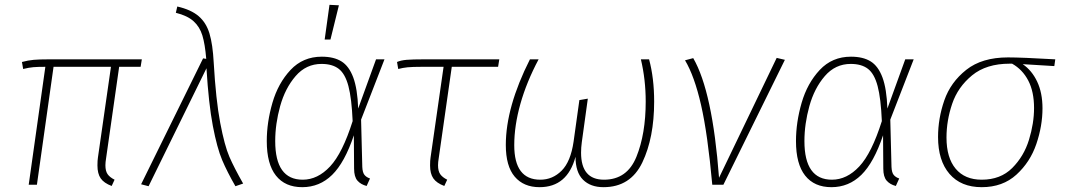

<svg xmlns="http://www.w3.org/2000/svg" viewBox="-20 -766 4414 796"><path d="M420 -111Q417 -93 417 -81Q417 -57 426 -44Q435 -31 455 -21L443 5Q411 -7 397.5 -26.5Q384 -46 384 -80Q384 -101 386 -113L440 -489H202L133 0H99L168 -489Q137 -489 118.5 -487.5Q100 -486 76 -480L71 -509Q97 -516 120 -518Q143 -520 182 -520H568L563 -489H474Z M866 -507Q875 -351 893 -256.5Q911 -162 931 -116Q951 -70 988 -5L956 6Q922 -53 901 -102.5Q880 -152 862.5 -243.5Q845 -335 836 -483L596 6L565 -2L822 -524L835 -522Q830 -583 819 -619Q808 -655 782.5 -678Q757 -701 709 -713L715 -739Q772 -726 803.5 -699Q835 -672 848.5 -627Q862 -582 866 -507Z M1465 -316 1539 -520H1574L1477 -270L1482 -74Q1483 -51 1491 -41Q1499 -31 1514 -26L1500 5Q1476 -1 1462 -17Q1448 -33 1448 -67L1447 -205Q1409 -92 1357 -41Q1305 10 1233 10Q1162 10 1124 -38Q1086 -86 1086 -181Q1086 -259 1109.5 -340Q1133 -421 1184.5 -476Q1236 -531 1314 -531Q1364 -531 1395.5 -511.5Q1427 -492 1444.5 -445Q1462 -398 1465 -316ZM1121 -181Q1121 -21 1235 -21Q1297 -21 1348.5 -76Q1400 -131 1442 -264Q1438 -358 1424.5 -409Q1411 -460 1384.5 -480.5Q1358 -501 1313 -501Q1249 -501 1205.5 -450.5Q1162 -400 1141.5 -326Q1121 -252 1121 -181ZM1385 -744 1350 -602H1326L1346 -746Z M1799 -111Q1796 -93 1796 -81Q1796 -57 1805 -44Q1814 -31 1834 -21L1822 5Q1790 -7 1776.5 -26.5Q1763 -46 1763 -80Q1763 -101 1765 -113L1819 -489H1729Q1689 -489 1669.5 -487Q1650 -485 1631 -480L1626 -509Q1642 -516 1666 -518Q1690 -520 1737 -520H2050L2045 -489H1853Z M2077 -165Q2077 -322 2177 -520H2213Q2163 -426 2137.5 -335.5Q2112 -245 2112 -164Q2112 -21 2220 -21Q2271 -21 2308.5 -58.5Q2346 -96 2358 -179L2382 -351L2417 -357L2392 -176Q2389 -154 2389 -133Q2389 -21 2484 -21Q2580 -21 2618.5 -116Q2657 -211 2657 -345Q2657 -436 2637 -520H2671Q2692 -442 2692 -345Q2692 -195 2643 -92.5Q2594 10 2482 10Q2428 10 2397 -21Q2366 -52 2366 -116Q2332 10 2217 10Q2151 10 2114 -33.5Q2077 -77 2077 -165Z M2961 -29 3200 -526 3234 -518 2979 0H2933Q2914 -210 2886.5 -330.5Q2859 -451 2820 -516L2854 -525Q2934 -387 2961 -29Z M3659 -316 3733 -520H3768L3671 -270L3676 -74Q3677 -51 3685 -41Q3693 -31 3708 -26L3694 5Q3670 -1 3656 -17Q3642 -33 3642 -67L3641 -205Q3603 -92 3551 -41Q3499 10 3427 10Q3356 10 3318 -38Q3280 -86 3280 -181Q3280 -259 3303.5 -340Q3327 -421 3378.5 -476Q3430 -531 3508 -531Q3558 -531 3589.5 -511.5Q3621 -492 3638.5 -445Q3656 -398 3659 -316ZM3315 -181Q3315 -21 3429 -21Q3491 -21 3542.5 -76Q3594 -131 3636 -264Q3632 -358 3618.5 -409Q3605 -460 3578.5 -480.5Q3552 -501 3507 -501Q3443 -501 3399.5 -450.5Q3356 -400 3335.5 -326Q3315 -252 3315 -181Z M3869 -198Q3869 -275 3895 -350Q3921 -425 3986 -476.5Q4051 -528 4159 -528Q4216 -528 4355 -520L4351 -492L4220 -500Q4258 -474 4280 -427.5Q4302 -381 4302 -317Q4302 -244 4276.5 -169Q4251 -94 4194 -42Q4137 10 4050 10Q3964 10 3916.5 -45Q3869 -100 3869 -198ZM4267 -318Q4267 -386 4243 -432Q4219 -478 4176 -502H4166Q4069 -502 4010 -453.5Q3951 -405 3927.5 -335.5Q3904 -266 3904 -196Q3904 -112 3942 -66.5Q3980 -21 4050 -21Q4128 -21 4176.5 -69.5Q4225 -118 4246 -186.5Q4267 -255 4267 -318Z"/></svg>

Font: FiraGO UltraLight
Style: Italic
Weight: 200
Italic angle: -8°
Designer: bBox Type GmbH
Foundry: bBox Type GmbH
Version: Version 1.001